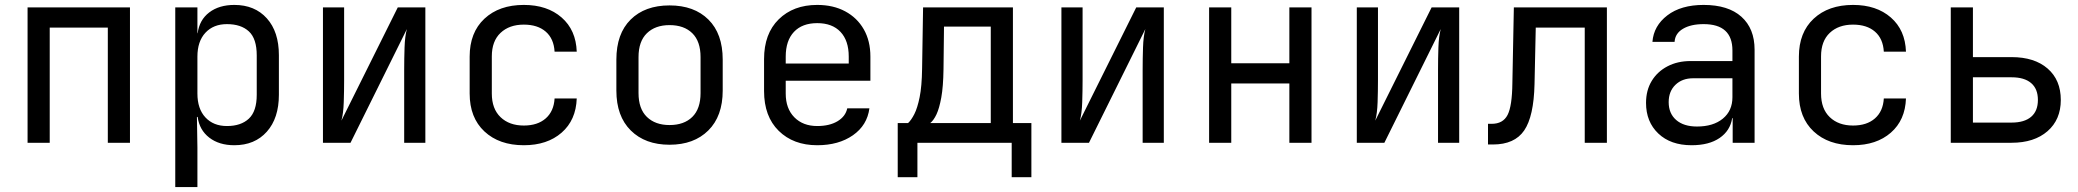

<svg xmlns="http://www.w3.org/2000/svg" viewBox="-20 -580 8440 780"><path d="M92 0V-550H508V0H418V-468H182V0Z M692 180V-550H782V-445H783Q790 -499 830 -529.5Q870 -560 932 -560Q1015 -560 1064 -505.5Q1113 -451 1113 -356V-195Q1113 -100 1064 -45Q1015 10 932 10Q870 10 830 -21Q790 -52 783 -105H780L782 20V180ZM902 -68Q959 -68 991 -98Q1023 -128 1023 -195V-355Q1023 -423 991 -452.5Q959 -482 902 -482Q847 -482 814.5 -447Q782 -412 782 -350V-200Q782 -138 814.5 -103Q847 -68 902 -68Z M1292 0V-550H1378V-254Q1378 -211 1376.5 -165Q1375 -119 1367 -90L1596 -550H1708V0H1622V-297Q1622 -341 1623.5 -387Q1625 -433 1633 -462L1404 0Z M2108 10Q2008 10 1948 -46Q1888 -102 1888 -200V-350Q1888 -448 1948 -504Q2008 -560 2108 -560Q2203 -560 2261.5 -509Q2320 -458 2323 -370H2233Q2230 -423 2197 -451.5Q2164 -480 2108 -480Q2049 -480 2013.5 -446.5Q1978 -413 1978 -351V-200Q1978 -138 2013.5 -104Q2049 -70 2108 -70Q2164 -70 2197 -99Q2230 -128 2233 -180H2323Q2320 -92 2261.5 -41Q2203 10 2108 10Z M2700 8Q2601 8 2542.5 -50Q2484 -108 2484 -212V-338Q2484 -443 2542 -500.5Q2600 -558 2700 -558Q2800 -558 2858 -500.5Q2916 -443 2916 -338V-212Q2916 -108 2857.5 -50Q2799 8 2700 8ZM2700 -72Q2759 -72 2792.5 -105Q2826 -138 2826 -202V-348Q2826 -412 2792.5 -445Q2759 -478 2700 -478Q2642 -478 2608 -445Q2574 -412 2574 -348V-202Q2574 -138 2608 -105Q2642 -72 2700 -72Z M3300 10Q3203 10 3143.5 -48.5Q3084 -107 3084 -210V-340Q3084 -443 3143.5 -501.5Q3203 -560 3300 -560Q3365 -560 3413.5 -534Q3462 -508 3489 -461Q3516 -414 3516 -350V-252H3172V-200Q3172 -139 3207 -103.5Q3242 -68 3300 -68Q3350 -68 3382.5 -87.5Q3415 -107 3422 -140H3512Q3503 -71 3445 -30.5Q3387 10 3300 10ZM3172 -322H3428V-350Q3428 -415 3394.5 -450.5Q3361 -486 3300 -486Q3239 -486 3205.5 -450.5Q3172 -415 3172 -350Z M3627 140V-80H3669Q3682 -92 3694.5 -116.5Q3707 -141 3716 -185Q3725 -229 3726 -301L3730 -550H4095V-80H4170V140H4090V0H3707V140ZM3759 -80H4005V-472H3815L3813 -299Q3812 -228 3804 -184Q3796 -140 3784.5 -115.5Q3773 -91 3759 -80Z M4292 0V-550H4378V-254Q4378 -211 4376.5 -165Q4375 -119 4367 -90L4596 -550H4708V0H4622V-297Q4622 -341 4623.5 -387Q4625 -433 4633 -462L4404 0Z M4892 0V-550H4982V-323H5218V-550H5308V0H5218V-241H4982V0Z M5492 0V-550H5578V-254Q5578 -211 5576.5 -165Q5575 -119 5567 -90L5796 -550H5908V0H5822V-297Q5822 -341 5823.5 -387Q5825 -433 5833 -462L5604 0Z M6025 7V-77H6040Q6086 -77 6104.5 -113Q6123 -149 6124 -242L6130 -550H6508V0H6418V-468H6219L6214 -238Q6211 -107 6172 -50Q6133 7 6045 7Z M6852 10Q6767 10 6717 -37.5Q6667 -85 6667 -162Q6667 -213 6690 -251Q6713 -289 6754 -310.5Q6795 -332 6848 -332H7018V-375Q7018 -482 6901 -482Q6849 -482 6817 -463Q6785 -444 6783 -410H6693Q6698 -475 6753.5 -517.5Q6809 -560 6901 -560Q7001 -560 7054.5 -512Q7108 -464 7108 -378V0H7019V-100H7017Q7009 -49 6966 -19.5Q6923 10 6852 10ZM6874 -66Q6940 -66 6979 -98Q7018 -130 7018 -185V-262H6858Q6814 -262 6786.5 -235.5Q6759 -209 6759 -165Q6759 -119 6789.5 -92.5Q6820 -66 6874 -66Z M7508 10Q7408 10 7348 -46Q7288 -102 7288 -200V-350Q7288 -448 7348 -504Q7408 -560 7508 -560Q7603 -560 7661.5 -509Q7720 -458 7723 -370H7633Q7630 -423 7597 -451.5Q7564 -480 7508 -480Q7449 -480 7413.5 -446.5Q7378 -413 7378 -351V-200Q7378 -138 7413.5 -104Q7449 -70 7508 -70Q7564 -70 7597 -99Q7630 -128 7633 -180H7723Q7720 -92 7661.5 -41Q7603 10 7508 10Z M7905 0V-550H7995V-348H8152Q8245 -348 8298.5 -301.5Q8352 -255 8352 -174Q8352 -94 8298 -47Q8244 0 8152 0ZM7995 -82H8152Q8204 -82 8231.5 -105.5Q8259 -129 8259 -174Q8259 -219 8231.5 -242.5Q8204 -266 8152 -266H7995Z"/></svg>

Font: JetBrainsMono NFM
Style: Regular
Weight: 400
Monospace: yes
Designer: Philipp Nurullin, Konstantin Bulenkov
Foundry: JetBrains
Version: Version 2.304; ttfautohint (v1.8.4.7-5d5b);Nerd Fonts 3.3.0